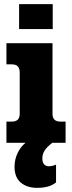

<svg xmlns="http://www.w3.org/2000/svg" viewBox="-20 -688 347 925"><path d="M234 -548H72V-668H234ZM184 76Q184 93 192 103Q200 113 215 113Q232 113 250 105V191Q232 205 210 211Q188 217 158 217Q111 217 80.5 192Q50 167 50 115Q50 81 64.5 50Q79 19 103 0H11V-102H35Q56 -102 65.5 -111.5Q75 -121 75 -141V-338Q75 -358 66 -368Q57 -378 36 -378H11V-480H233V-139Q233 -102 272 -102H296V0H232Q207 19 195.5 36.5Q184 54 184 76Z"/></svg>

Font: Pridi SemiBold
Style: Regular
Weight: 600
Designer: Katatrad Team
Foundry: CadsonDemak
Version: Version 1.001